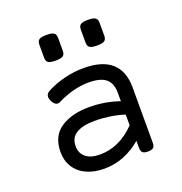

<svg xmlns="http://www.w3.org/2000/svg" viewBox="-123 -774 846 892"><g transform="rotate(-20 300.0 -328.0)"><path d="M155.8 -570.3V-633.8Q155.8 -651.4 165.5 -658.4Q175.3 -665.5 202.1 -665.5Q229 -665.5 238.8 -658.4Q248.5 -651.4 248.5 -633.8V-570.3Q248.5 -552.7 238.8 -545.7Q229 -538.6 202.1 -538.6Q175.3 -538.6 165.5 -545.7Q155.8 -552.7 155.8 -570.3ZM360.8 -570.3V-633.8Q360.8 -651.4 370.6 -658.4Q380.4 -665.5 407.2 -665.5Q434.1 -665.5 443.8 -658.4Q453.6 -651.4 453.6 -633.8V-570.3Q453.6 -552.7 443.8 -545.7Q434.1 -538.6 407.2 -538.6Q380.4 -538.6 370.6 -545.7Q360.8 -552.7 360.8 -570.3ZM495.1 -299.3V-26.9Q495.1 -9.8 487.8 -2.4Q480.5 4.9 461.4 4.9H460.4Q441.4 4.9 434.1 -2.4Q426.8 -9.8 426.8 -26.9V-60.1Q387.2 -26.4 341.1 -7.8Q294.9 10.7 243.7 10.7Q194.8 10.7 157.2 -6.1Q119.6 -22.9 98.6 -55.2Q77.6 -87.4 77.6 -131.8Q77.6 -209.5 132.1 -246.1Q186.5 -282.7 273.4 -282.7Q351.1 -282.7 421.9 -257.8V-299.3Q421.9 -346.7 395.3 -368.9Q368.7 -391.1 309.6 -391.1Q272.9 -391.1 233.4 -380.9Q193.8 -370.6 158.2 -352.5Q150.4 -348.1 143.1 -348.1Q127.4 -348.1 116.2 -371.6Q110.8 -383.3 110.8 -391.1Q110.8 -408.2 128.9 -417.5Q169.9 -439 217 -450.4Q264.2 -461.9 311.5 -461.9Q403.3 -461.9 449.2 -420.9Q495.1 -379.9 495.1 -299.3ZM421.9 -138.7V-191.9Q388.7 -202.6 350.6 -208.3Q312.5 -213.9 273.9 -213.9Q217.8 -213.9 185.3 -194.6Q152.8 -175.3 152.8 -133.3Q152.8 -97.7 177.5 -77.9Q202.1 -58.1 246.6 -58.1Q343.8 -58.1 421.9 -138.7Z"/></g></svg>

Font: Courier Prime Sans
Style: Regular
Weight: 400
Designer: Alan Dague-Greene
Foundry: Quote-Unquote Apps
Version: Version 3.020